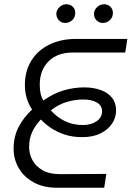

<svg xmlns="http://www.w3.org/2000/svg" viewBox="-20 -883 619 903"><path d="M248 0Q184 0 138 -25.5Q92 -51 68 -92.5Q44 -134 44 -184Q44 -240 67.5 -285.5Q91 -331 131 -368Q115 -391 106 -420.5Q97 -450 97 -483Q97 -549 127.5 -598Q158 -647 212.5 -673.5Q267 -700 338 -700H579L569 -636H323Q249 -636 208 -594Q167 -552 167 -486Q167 -463 170.5 -445Q174 -427 184 -410Q230 -443 278 -457.5Q326 -472 376 -472Q420 -472 454 -459.5Q488 -447 507 -423Q526 -399 526 -363Q526 -331 507.5 -302.5Q489 -274 453.5 -256Q418 -238 367 -238Q320 -238 283 -250.5Q246 -263 218.5 -282Q191 -301 172 -321Q147 -295 132 -263.5Q117 -232 117 -192Q117 -159 132.5 -130Q148 -101 180 -82.5Q212 -64 262 -64L480 -65L470 0ZM370 -295Q409 -295 434.5 -313Q460 -331 460 -359Q460 -387 435.5 -401Q411 -415 372 -415Q334 -415 295.5 -404Q257 -393 219 -364Q246 -333 284 -314Q322 -295 370 -295ZM464 -775Q446 -775 434 -787.5Q422 -800 422 -818Q422 -835 436 -849Q450 -863 470 -863Q487 -863 499 -851.5Q511 -840 511 -823Q511 -801 496.5 -788Q482 -775 464 -775ZM287 -775Q269 -775 257 -787.5Q245 -800 245 -818Q245 -835 259 -849Q273 -863 293 -863Q310 -863 322 -851.5Q334 -840 334 -823Q334 -801 319.5 -788Q305 -775 287 -775Z"/></svg>

Font: MuseoModerno Thin Light
Style: Italic
Weight: 300
Italic angle: -9°
Version: Version 1.003